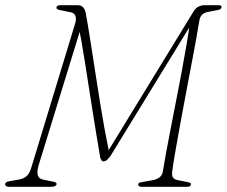

<svg xmlns="http://www.w3.org/2000/svg" viewBox="-25 -720 874 740"><path d="M394 -140 386 -128.5 722 -677.5Q730 -690 741.2 -695Q752.5 -700 763.5 -700H816.5Q824.5 -700 827 -697.8Q829.5 -695.5 828.5 -692Q827.5 -686 822.5 -683.8Q817.5 -681.5 809.5 -680.5L776.5 -674Q764 -672 755 -664.2Q746 -656.5 743.5 -641.5Q738.5 -610 731 -569Q723.5 -528 714.8 -481.8Q706 -435.5 696.8 -387Q687.5 -338.5 678.8 -291.2Q670 -244 662.2 -200.5Q654.5 -157 648.2 -121Q642 -85 639 -60Q636.5 -45.5 641 -37.2Q645.5 -29 659 -26L698.5 -18Q705 -17 708.5 -15Q712 -13 710.5 -8Q709.5 -3 705.5 -1.5Q701.5 0 694 0H521.5Q513.5 0 510.2 -3Q507 -6 507.5 -10Q509 -15 513.8 -16.5Q518.5 -18 523.5 -18.5L563 -25.5Q577.5 -28 588.8 -35.8Q600 -43.5 602.5 -58.5Q607.5 -90 615.5 -133.2Q623.5 -176.5 633.5 -227.8Q643.5 -279 654.2 -333.8Q665 -388.5 675.2 -443.2Q685.5 -498 694 -548.2Q702.5 -598.5 708 -640.5L724.5 -647L400 -117.5Q391.5 -107 386 -102.5Q380.5 -98 374 -98Q368.5 -98 365.8 -102.8Q363 -107.5 361.5 -111.5Q354 -156 346.2 -203Q338.5 -250 331 -297.5Q323.5 -345 316.2 -391.8Q309 -438.5 302 -482.5Q295 -526.5 287.8 -567Q280.5 -607.5 273 -641.5L297 -645.5L123.5 -82Q116.5 -56 121 -43.5Q125.5 -31 142 -27.5L182 -19.5Q195 -16 193 -9.5Q191.5 -4.5 185.8 -2.2Q180 0 170 0H11Q2.5 0 -1.8 -3Q-6 -6 -5 -11Q-4 -16 0.8 -18.5Q5.5 -21 16.5 -22.5L47.5 -28Q62 -30.5 71.8 -36.8Q81.5 -43 88 -55Q94.5 -67 99 -85L264.5 -629Q270 -646 265.8 -658Q261.5 -670 248.5 -672.5L204.5 -681.5Q198 -683 194.8 -685.5Q191.5 -688 193 -693Q194 -697 198.5 -698.5Q203 -700 209 -700H274.5Q287.5 -700 295.2 -692Q303 -684 306 -666.5Q313.5 -626 320.2 -582.8Q327 -539.5 334 -495Q341 -450.5 348 -405Q355 -359.5 362.2 -314.8Q369.5 -270 377.5 -226Q385.5 -182 394 -140Z"/></svg>

Font: Fraunces Thin
Style: Italic
Weight: 250
Italic angle: -16°
Version: Version 1.000;[b76b70a41]